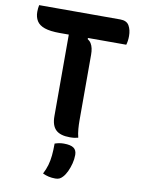

<svg xmlns="http://www.w3.org/2000/svg" viewBox="-101 -768 802 1086"><g transform="rotate(10 300.0 -225.0)"><path d="M34 -700H500Q537 -700 551 -675.5Q565 -651 565 -616Q565 -601 563 -587.5Q561 -574 558 -565H176Q121 -565 89 -576Q57 -587 43.5 -609Q30 -631 30 -661Q30 -672 31 -681Q32 -690 34 -700ZM382 0Q371 3 360.5 4.5Q350 6 334 6Q279 6 253.5 -18.5Q228 -43 228 -96Q228 -158 228 -219.5Q228 -281 228 -342Q228 -403 228 -465Q228 -527 228 -589H347L337 -559Q350 -551 357.5 -539Q365 -527 368.5 -511Q372 -495 372 -475Q372 -412 372 -349.5Q372 -287 372 -224Q372 -161 372 -98Q372 -74 374 -48.5Q376 -23 382 0ZM256 56Q271 51 283 49Q295 47 308 47Q347 47 364.5 59.5Q382 72 382 99Q382 124 375.5 149Q369 174 359 195.5Q349 217 336 231Q327 241 317.5 245.5Q308 250 294 250Q273 250 255.5 246Q238 242 221 234Q235 207 242.5 181Q250 155 253 125Q256 95 256 56Z"/></g></svg>

Font: Recursive Casual
Style: Bold
Weight: 700
Version: Version 1.085